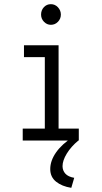

<svg xmlns="http://www.w3.org/2000/svg" viewBox="-20 -674 490 921"><path d="M89 0V-57H195V-400H95V-457H261V-57H358V0ZM224 -555Q205 -555 191 -569.5Q177 -584 177 -604Q177 -625 190.5 -639.5Q204 -654 224 -654Q244 -654 258 -639Q272 -624 272 -604Q272 -584 258 -569.5Q244 -555 224 -555ZM336 179 322 227Q277 220 249 197.5Q221 175 221 137Q221 97 249 57Q277 17 330 -17L356 0Q321 29 300.5 62.5Q280 96 280 123Q280 144 293.5 159Q307 174 336 179Z"/></svg>

Font: Inconsolata SemiCondensed
Style: Regular
Weight: 400
Width: 4
Monospace: yes
Designer: Raph Levien, Cyreal, Brenton Simpson
Foundry: Raph Levien, Cyreal, Google
Version: Version 3.001; ttfautohint (v1.8.2.53-6de2)